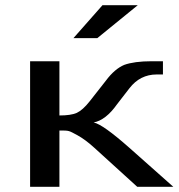

<svg xmlns="http://www.w3.org/2000/svg" viewBox="-20 -720 688 740"><path d="M96 0H209V-217C248 -217 244 -217 278 -199C298 -188 320 -172 344 -150L509 0H648L479 -150C410 -211 365 -243 341 -248C372 -254 402 -277 431 -318L479 -380C506 -415 541 -433 584 -433H608V-484H565C519 -484 484 -479 459 -470C435 -460 411 -440 388 -409L326 -330C308 -307 291 -292 276 -285C260 -278 238 -275 209 -275V-484H96ZM511 -700H375L263 -573H355Z"/></svg>

Font: Gamestation Extended
Style: Regular
Weight: 400
Width: 7
Designer: Jonas Hecksher
Foundry: Jonas Hecksher, Playtypeª, e-types AS
Version: Version 1.003